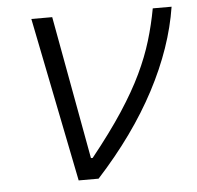

<svg xmlns="http://www.w3.org/2000/svg" viewBox="-44 -590 650 635"><g transform="rotate(-5 280.5 -272.5)"><path d="M192.1 0 82.7 -545.5H152L239 -70H244.7Q307.9 -148.8 350 -213.1Q392 -277.3 418.3 -332.6Q444.6 -387.8 460.2 -439.6Q475.9 -491.5 485.8 -545.5H548.3Q527.3 -411.9 454.4 -273.4Q381.4 -134.9 258.2 0Z"/></g></svg>

Font: Inter Light  BETA
Style: Italic
Weight: 300
Italic angle: 9.39999°
Designer: Rasmus Andersson
Foundry: rsms
Version: Version 3.011;git-f93a4a705